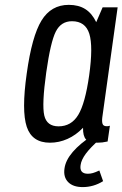

<svg xmlns="http://www.w3.org/2000/svg" viewBox="-20 -569 497 779"><path d="M396.4 -539.3 370.4 -479Q353.4 -514.7 326.2 -532Q299 -549.3 259.1 -549.3Q187.4 -549.3 148.4 -485.7Q109.4 -422.1 88.4 -270.4Q67 -119.3 88.5 -54.6Q110 10 182.7 10Q219.6 10 253.9 -5.4Q288.3 -20.7 316.9 -50.7Q316.3 -16.6 329 -3.3Q341.7 10 374.6 10Q385.1 10 394.8 8.9Q404.4 7.7 416.6 5.1L425.9 -58.9Q421.9 -57.6 418.9 -57.2Q415.9 -56.9 412.7 -56.9Q399.4 -56.9 396.1 -66.5Q392.9 -76.1 395.1 -93.1L457.3 -539.3ZM341.7 -262.7Q325.6 -149.4 297.5 -102.9Q269.4 -56.4 217.6 -56.4Q169.9 -56.4 159.6 -100.6Q149.4 -144.9 167.6 -275.1Q185.1 -398.9 206.4 -440.9Q227.7 -482.9 272.1 -482.9Q326.4 -482.9 342.4 -431.9Q358.3 -380.9 341.7 -262.7ZM315.7 190.1Q337 190.1 358.1 184.1Q379.3 178 398.3 166L383 122.7Q366.9 130.3 356.7 133.1Q346.6 135.9 336.4 135.9Q319.1 135.9 311.7 127.1Q304.3 118.3 307 100.7Q309.7 79.6 328.6 54.1Q347.6 28.7 383.6 -2.9L354.1 -18.6Q304.6 13.3 275.2 47.4Q245.9 81.6 241.6 115Q236.6 149.4 256.5 169.8Q276.4 190.1 315.7 190.1Z"/></svg>

Font: Secuela ExtLt
Style: Italic
Weight: 200
Italic angle: -8°
Designer: Fernando Haro
Foundry: deFharo
Version: Version 1.704